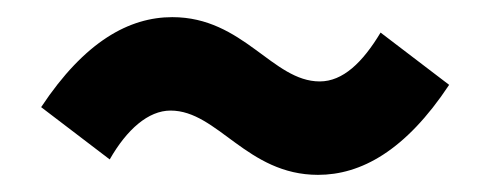

<svg xmlns="http://www.w3.org/2000/svg" viewBox="-20 -442 572 224"><path d="M351 -238C401 -238 453 -266 504 -343L424 -404C403 -369 380 -347 353 -347C298 -347 264 -422 181 -422C131 -422 79 -394 28 -317L108 -256C128 -291 153 -313 179 -313C234 -313 268 -238 351 -238Z"/></svg>

Font: Source Sans Pro
Style: Bold
Weight: 700
Designer: Paul D. Hunt
Foundry: Adobe Systems Incorporated
Version: Version 3.006;hotconv 1.0.111;makeotfexe 2.5.65597